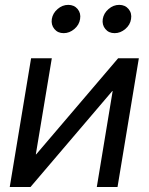

<svg xmlns="http://www.w3.org/2000/svg" viewBox="-20 -749 595 769"><path d="M450.7 0H367.7L431.2 -384.3H429.7L102.1 0H19L104.5 -515.6H187.5L123.5 -130.9H125L453.1 -515.6H536.1ZM234.9 -616.2Q211.4 -616.2 197.8 -632.8Q184.1 -649.4 187.5 -672.9Q191.4 -696.3 210.7 -712.9Q230 -729.5 253.4 -729.5Q276.9 -729.5 290.8 -712.9Q304.7 -696.3 300.8 -672.9Q297.4 -649.4 277.8 -632.8Q258.3 -616.2 234.9 -616.2ZM439 -616.2Q415.5 -616.2 401.9 -632.8Q388.2 -649.4 391.6 -672.9Q395.5 -696.3 414.8 -712.9Q434.1 -729.5 457.5 -729.5Q481 -729.5 494.9 -712.9Q508.8 -696.3 504.9 -672.9Q501.5 -649.4 481.9 -632.8Q462.4 -616.2 439 -616.2Z"/></svg>

Font: Inter Display
Style: Italic
Weight: 400
Italic angle: -9.39999°
Designer: Rasmus Andersson
Foundry: rsms
Version: Version 4.000;git-a52131595